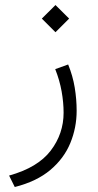

<svg xmlns="http://www.w3.org/2000/svg" viewBox="-20 -480 387 762"><path d="M146 -406.2 200.2 -460 254.4 -406.2 200.2 -352.1ZM250.5 -224.1Q269 -178.7 276.6 -132.3Q284.2 -85.9 284.2 -40.5Q284.2 26.9 259 87.9Q233.9 148.9 179.7 194.6Q125.5 240.2 38.6 262.2L16.1 216.8Q129.9 185.1 181.2 117.9Q232.4 50.8 232.4 -32.7Q232.4 -73.2 224.6 -117.2Q216.8 -161.1 199.2 -205.6Z"/></svg>

Font: Vazir Thin FD-WOL-UI
Style: Thin-FD-WOL-UI
Weight: 100
Designer: Saber Rastikerdar
Foundry: Saber Rastikerdar
Version: Version 30.1.0